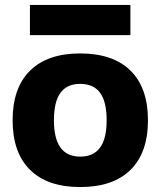

<svg xmlns="http://www.w3.org/2000/svg" viewBox="-20 -746 649 776"><path d="M304 10Q172 10 101.5 -59.5Q31 -129 31 -260Q31 -391 101.5 -460.5Q172 -530 304 -530Q437 -530 507.5 -460.5Q578 -391 578 -260Q578 -129 507.5 -59.5Q437 10 304 10ZM304 -113Q358 -113 384.5 -149.5Q411 -186 411 -260Q411 -335 384.5 -371Q358 -407 304 -407Q251 -407 224.5 -371Q198 -335 198 -260Q198 -186 224.5 -149.5Q251 -113 304 -113ZM101 -604V-726H507V-604Z"/></svg>

Font: M PLUS 1 ExtraBold
Style: Regular
Weight: 800
Designer: Coji Morishita
Foundry: UNDERFOREST DESIGN
Version: Version 1.001